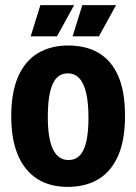

<svg xmlns="http://www.w3.org/2000/svg" viewBox="-20 -718 533 751"><path d="M245 13Q175 13 125.5 -18.5Q76 -50 50 -111.5Q24 -173 24 -263Q24 -358 51.5 -419.5Q79 -481 129 -510.5Q179 -540 247 -540Q318 -540 367.5 -510Q417 -480 443 -419.5Q469 -359 469 -265Q469 -169 441.5 -107.5Q414 -46 364 -16.5Q314 13 245 13ZM248 -92Q274 -92 291.5 -109.5Q309 -127 317.5 -164Q326 -201 326 -256Q326 -316 317 -354.5Q308 -393 290 -412Q272 -431 245 -431Q219 -431 201.5 -413Q184 -395 175.5 -357Q167 -319 167 -260Q167 -175 187.5 -133.5Q208 -92 248 -92ZM203 -576H100L138 -698H270ZM367 -576H264L302 -698H434Z"/></svg>

Font: Bricolage Grotesque 72pt SemiCondensed
Style: Bold
Weight: 700
Width: 4
Designer: Mathieu Triay
Foundry: Atelier Triay
Version: Version 1.001;gftools[0.9.33.dev8+g029e19f]